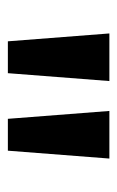

<svg xmlns="http://www.w3.org/2000/svg" viewBox="75 -829 298 488"><g transform="rotate(90 224.0 -585.0)"><path d="M186 -714 166 -456H85L65 -714ZM383 -714 363 -456H282L262 -714Z"/></g></svg>

Font: Noto Sans Ethiopic SemiBold
Style: Regular
Weight: 600
Designer: Monotype Design Team
Foundry: Monotype Imaging Inc.
Version: Version 2.102; ttfautohint (v1.8.4.7-5d5b)